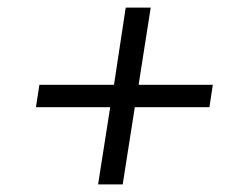

<svg xmlns="http://www.w3.org/2000/svg" viewBox="-20 -585 640 507"><path d="M239 -98H304L336 -302H533L542 -361H346L378 -565H312L281 -361H84L75 -302H271Z"/></svg>

Font: JetBrains Mono ExtraLight
Style: Italic
Weight: 240
Italic angle: -9°
Monospace: yes
Designer: Philipp Nurullin, Konstantin Bulenkov
Foundry: JetBrains
Version: Version 2.305